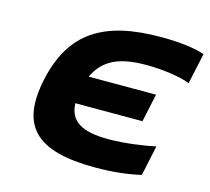

<svg xmlns="http://www.w3.org/2000/svg" viewBox="-100 -797 1009 923"><g transform="rotate(15 405.0 -335.0)"><path d="M777 -499 810 -652C766 -669 685 -679 593 -679C307 -679 154 -582 101 -335C50 -94 152 9 447 9C539 9 617 -1 674 -15L706 -165C653 -154 559 -139 474 -139C345 -139 279 -174 276 -265H610L640 -405H305C347 -497 427 -531 558 -531C642 -531 735 -517 777 -499Z"/></g></svg>

Font: LT Wave Black
Style: Italic
Weight: 900
Designer: Daniel Lyons
Version: Version 2.5 (Glyphs App)